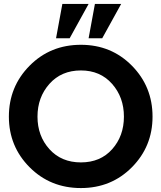

<svg xmlns="http://www.w3.org/2000/svg" viewBox="-20 -940 818 973"><path d="M429 -746 461 -920H594L498 -746ZM264 -746 296 -920H429L333 -746ZM390 13Q235 13 130 -92.5Q25 -198 25 -349Q25 -501 130 -607Q235 -713 390 -713Q544 -713 648.5 -607Q753 -501 753 -349Q753 -198 648.5 -92.5Q544 13 390 13ZM390 -583Q291 -583 230.5 -515Q170 -447 170 -349Q170 -251 230.5 -184Q291 -117 390 -117Q489 -117 548.5 -184Q608 -251 608 -349Q608 -447 548 -515Q488 -583 390 -583Z"/></svg>

Font: Cal Sans
Style: Regular
Weight: 400
Designer: Designer Mark Davis DBA MarkFonts
Foundry: Designer Mark Davis DBA MarkFonts
Version: Version 1.000